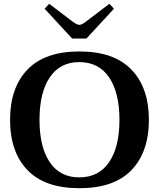

<svg xmlns="http://www.w3.org/2000/svg" viewBox="-20 -981 837 1011"><path d="M215 -935 239 -961 364 -866Q387 -850 398 -850Q410 -850 431 -866L556 -961L580 -935L435 -778H360ZM33 -350Q33 -519 124.5 -614.5Q216 -710 398 -710Q580 -710 672 -614.5Q764 -519 764 -350Q764 -181 672.5 -85.5Q581 10 398 10Q216 10 124.5 -85.5Q33 -181 33 -350ZM609 -350Q609 -493 554.5 -573.5Q500 -654 397 -654Q296 -654 242 -573.5Q188 -493 188 -350Q188 -207 242 -127Q296 -47 397 -47Q500 -47 554.5 -127Q609 -207 609 -350Z"/></svg>

Font: Taviraj DemiBold
Style: Regular
Weight: 600
Designer: Katatrad Team
Foundry: CadsonDemak
Version: Version 1.030